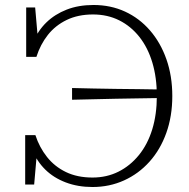

<svg xmlns="http://www.w3.org/2000/svg" viewBox="-20 -740 758 770"><path d="M630 -381V-347Q582 -346 536 -345.5Q490 -345 445 -344Q400 -343 356.5 -342Q313 -341 269 -340V-387Q313 -386 356.5 -385Q400 -384 445 -383.5Q490 -383 536 -382.5Q582 -382 630 -381ZM351 10Q292 10 243.5 -8.5Q195 -27 161.5 -60Q128 -93 110 -138L130 -149L117 0H81V-198H122Q138 -149 168.5 -110.5Q199 -72 244.5 -50Q290 -28 351 -28Q408 -28 455 -51.5Q502 -75 537 -118Q572 -161 590.5 -221Q609 -281 609 -355Q609 -429 591 -489Q573 -549 539 -592Q505 -635 458 -658.5Q411 -682 353 -682Q293 -682 247.5 -660Q202 -638 172 -600Q142 -562 126 -512H85V-710H121L134 -561L114 -572Q132 -617 166 -650Q200 -683 247.5 -701.5Q295 -720 355 -720Q424 -720 481.5 -693.5Q539 -667 581.5 -618Q624 -569 647.5 -502Q671 -435 671 -355Q671 -274 647 -207Q623 -140 579.5 -91.5Q536 -43 477.5 -16.5Q419 10 351 10Z"/></svg>

Font: Roboto Serif 36pt ExtraLight
Style: Regular
Weight: 250
Designer: Greg Gazdowicz
Foundry: Commercial Type
Version: Version 1.008